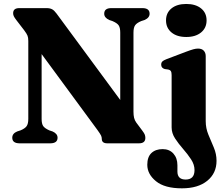

<svg xmlns="http://www.w3.org/2000/svg" viewBox="-20 -742 1159 994"><path d="M278 -29Q278 -0.5 241 0H80.5Q43.5 -0.5 43.5 -29Q43.5 -51 69 -61.5L86 -67Q109 -76.5 117.8 -88.8Q126.5 -101 126.5 -127V-530Q126.5 -547 122.5 -557.2Q118.5 -567.5 105 -585.5L65 -637.5Q55 -650.5 51.5 -658Q48 -665.5 48 -673.5Q48 -700 80 -700H221Q238.5 -700 249.8 -694Q261 -688 273 -671.5L602.5 -224.5V-573Q602.5 -598.5 594.5 -610.5Q586.5 -622.5 562 -633L545.5 -638.5Q519.5 -650.5 519.5 -671Q519.5 -700 556.5 -700H717Q754.5 -700 754.5 -671Q754.5 -650 728.5 -638.5L711.5 -633Q688.5 -623.5 679.8 -611.5Q671 -599.5 671 -573V-164Q671 -145.5 674.2 -132Q677.5 -118.5 685.5 -107.5L716.5 -66Q727.5 -51.5 730 -43.8Q732.5 -36 732.5 -28Q732.5 0 699.5 0H535.5Q507 0 507 -23Q507 -31.5 503.5 -39.5Q500 -47.5 484.5 -69L195.5 -462V-126.5Q195.5 -102 203.2 -90Q211 -78 235.5 -67L252 -61.5Q278 -50 278 -29ZM944.5 -550.5Q896 -550.5 867.8 -574Q839.5 -597.5 839.5 -636.5Q839.5 -675.5 867.8 -698.5Q896 -721.5 944.5 -721.5Q992.5 -721.5 1021 -698.5Q1049.5 -675.5 1049.5 -636.5Q1049.5 -597.5 1021 -574Q992.5 -550.5 944.5 -550.5ZM1045 -115Q1045 -78 1059 -44.5Q1073 -11 1087 22Q1101 55 1101 90.5Q1101 155 1053 194Q1005 233 922 233Q832.5 233 787.5 196.2Q742.5 159.5 742.5 111Q742.5 70.5 764 50.2Q785.5 30 822 30Q857 30 877.8 53.2Q898.5 76.5 898.5 113.5V146Q898.5 187.5 941 187.5Q987 187.5 987 138.5Q987 110 969.2 83Q951.5 56 928 29.2Q904.5 2.5 886.5 -25Q868.5 -52.5 868.5 -82.5V-353Q868.5 -367.5 864.5 -373.8Q860.5 -380 851.5 -382L833 -384.5Q814.5 -390 814.5 -407Q814.5 -417.5 820.2 -423.5Q826 -429.5 841.5 -435.5L943 -474Q967 -483 980.8 -486.8Q994.5 -490.5 1005 -490.5Q1025 -490.5 1035 -479.5Q1045 -468.5 1045 -451.5Z"/></svg>

Font: Fraunces 9pt S000
Style: Bold
Weight: 700
Version: Version 1.000; ttfautohint (v1.8.3)